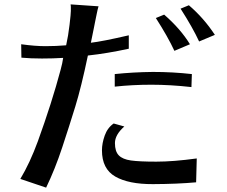

<svg xmlns="http://www.w3.org/2000/svg" viewBox="-20 -818 1040 880"><path d="M73.2 2Q117.2 -71.3 153.3 -169.9Q217.8 -347.7 257.8 -498Q266.6 -530.3 269.5 -552.7Q223.6 -549.8 172.4 -549.8Q121.1 -549.8 78.1 -553.7L77.1 -615.2Q140.6 -606.4 188.5 -606.4Q236.3 -606.4 283.2 -610.4Q293 -654.3 298.8 -704.6Q304.7 -754.9 304.7 -767.6V-787.1Q304.7 -793 303.7 -797.9L431.6 -789.1Q427.7 -776.4 423.8 -756.8Q419.9 -737.3 416 -718.8Q412.1 -700.2 410.2 -689.5L396.5 -622.1Q448.2 -627.9 570.3 -656.2V-594.7Q471.7 -573.2 382.8 -563.5Q352.5 -418.9 325.2 -330.1Q297.9 -241.2 265.1 -142.1Q232.4 -43 191.4 42ZM447.3 -128.9Q447.3 -161.1 460 -196.8Q472.7 -232.4 501 -252L549.8 -238.3Q506.8 -200.2 506.8 -162.1Q506.8 -124 524.4 -106Q542 -87.9 580.1 -82.5Q618.2 -77.1 696.3 -77.1Q774.4 -77.1 881.8 -91.8L878.9 17.6Q793 25.4 681.2 25.9Q569.3 26.4 508.3 -8.8Q447.3 -43.9 447.3 -128.9ZM505.9 -420.9V-478.5Q589.8 -487.3 680.7 -488.3Q771.5 -488.3 859.4 -478.5L857.4 -418.9Q760.7 -429.7 673.8 -429.7Q586.9 -429.7 505.9 -420.9ZM694.3 -735.4 732.4 -751Q807.6 -685.5 850.6 -615.2L779.3 -585Q750 -648.4 694.3 -735.4ZM807.6 -778.3 845.7 -793.9Q914.1 -735.4 964.8 -658.2L892.6 -627.9Q863.3 -691.4 807.6 -778.3Z"/></svg>

Font: GenEi LateGo v2
Style: Medium
Weight: 500
Designer: o_tamon (Modified)
Foundry: o_tamon / Adobe Systems Incorporated / FONT 910 / Philipp H. Poll
Version: Version 2.1;Original Version 1.004